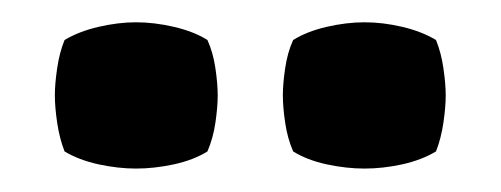

<svg xmlns="http://www.w3.org/2000/svg" viewBox="-20 -708 438 168"><path d="M28 -624.5Q28 -634.5 30 -648.2Q32 -662 36.5 -673Q49 -680.5 66.2 -684.5Q83.5 -688.5 99 -688.5Q115 -688.5 132.2 -684.5Q149.5 -680.5 161.5 -673Q166.5 -662 168.5 -648.2Q170.5 -634.5 170.5 -624.5Q170.5 -614.5 168.5 -600.8Q166.5 -587 161.5 -575.5Q149.5 -568 132.2 -564.2Q115 -560.5 99 -560.5Q83.5 -560.5 66.2 -564.2Q49 -568 36.5 -575.5Q32 -587 30 -600.8Q28 -614.5 28 -624.5ZM227.5 -624.5Q227.5 -634.5 229.5 -648.2Q231.5 -662 236.5 -673Q248.5 -680.5 265.8 -684.5Q283 -688.5 299 -688.5Q315 -688.5 332 -684.5Q349 -680.5 361.5 -673Q366 -662 368 -648.2Q370 -634.5 370 -624.5Q370 -614.5 368 -600.8Q366 -587 361.5 -575.5Q349 -568 332 -564.2Q315 -560.5 299 -560.5Q283 -560.5 265.8 -564.2Q248.5 -568 236.5 -575.5Q231.5 -587 229.5 -600.8Q227.5 -614.5 227.5 -624.5Z"/></svg>

Font: Signika Negative Light
Style: Bold
Weight: 700
Version: Version 2.001